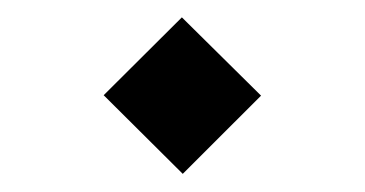

<svg xmlns="http://www.w3.org/2000/svg" viewBox="-20 -340 414 218"><path d="M187.5 -142.6 97.7 -231.9 186.5 -320.3 276.4 -231.4Z"/></svg>

Font: Vazirmatn UI NL Light
Style: Regular
Weight: 300
Designer: Saber Rastikerdar
Foundry: Saber Rastikerdar
Version: Version 33.003